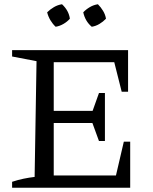

<svg xmlns="http://www.w3.org/2000/svg" viewBox="-20 -884 722 904"><path d="M563 -217H593V0H37V-28Q64 -37 90.5 -42.5Q117 -48 143 -51L152 -596L37 -618V-648H583V-452H553L518 -591H233V-362H416L446 -446H474V-220H446L415 -305H233V-58H526ZM272 -864Q304 -834 309 -796Q297 -782 279 -771.5Q261 -761 242 -758Q228 -771 217.5 -788.5Q207 -806 202 -826Q216 -840 234 -850.5Q252 -861 272 -864ZM441 -864Q455 -850 465.5 -832.5Q476 -815 479 -796Q466 -782 448.5 -771.5Q431 -761 412 -758Q381 -784 372 -826Q385 -840 403 -850.5Q421 -861 441 -864Z"/></svg>

Font: Piazzolla SC
Style: Regular
Weight: 400
Designer: Juan Pablo del Peral
Foundry: Huerta Tipografica
Version: Version 1.330